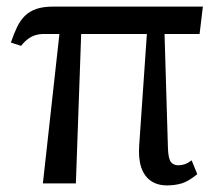

<svg xmlns="http://www.w3.org/2000/svg" viewBox="-20 -556 666 582"><path d="M44 -417 13 -427Q22 -454 32 -474.5Q42 -495 56 -508.5Q70 -522 90.5 -529Q111 -536 141 -536H595L585 -453H110Q99 -453 87.5 -449.5Q76 -446 65 -438Q54 -430 44 -417ZM110 0 163 -479H227L210 0ZM486 6Q457 6 437 -8Q417 -22 408 -49Q399 -76 402 -116L427 -479H478L489 -109Q490 -75 498 -65Q506 -55 520 -55Q530 -55 539.5 -58Q549 -61 561 -70L578 -28Q551 -6 530.5 0Q510 6 486 6Z"/></svg>

Font: Noto Serif SemiCondensed
Style: Regular
Weight: 400
Width: 4
Designer: Monotype Design Team
Foundry: Monotype Imaging Inc.
Version: Version 2.013